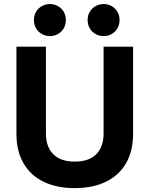

<svg xmlns="http://www.w3.org/2000/svg" viewBox="-20 -939 755 969"><path d="M63 -262.8V-703.4H211.8V-265.7Q211.8 -198 248.8 -160.7Q285.8 -123.4 357.3 -123.4V10.4Q266.1 10.4 200 -21.8Q133.9 -53.9 98.4 -115.4Q63 -177 63 -262.8ZM502.8 -265.7V-703.4H651.7V-262.8Q651.7 -177 616.2 -115.4Q580.8 -53.9 514.6 -21.8Q448.5 10.4 357.3 10.4V-123.4Q428.8 -123.4 465.8 -160.7Q502.8 -198 502.8 -265.7ZM151.2 -837.8Q151.2 -861.2 162.1 -879.5Q173 -897.9 191.5 -908.2Q210 -918.6 232 -918.6Q254.1 -918.6 272.4 -908.2Q290.8 -897.9 301.6 -879.6Q312.4 -861.2 312.4 -837.8Q312.4 -814.4 301.6 -795.9Q290.8 -777.5 272.4 -767.2Q254 -756.8 232 -756.8Q210 -756.8 191.5 -767.2Q173 -777.5 162.1 -795.9Q151.2 -814.4 151.2 -837.8ZM422.2 -837.8Q422.2 -861.2 433.1 -879.5Q444 -897.9 462.5 -908.2Q481 -918.6 503 -918.6Q525 -918.6 543.4 -908.2Q561.8 -897.9 572.6 -879.6Q583.4 -861.2 583.4 -837.8Q583.4 -814.4 572.6 -795.9Q561.8 -777.5 543.4 -767.2Q525 -756.8 503 -756.8Q481 -756.8 462.5 -767.2Q444 -777.5 433.1 -795.9Q422.2 -814.4 422.2 -837.8Z"/></svg>

Font: Wand UI Pro
Style: Regular
Weight: 400
Designer: Andreas Faust
Version: Version 1.003;FEAKit 1.0